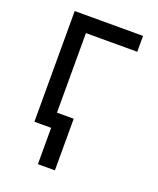

<svg xmlns="http://www.w3.org/2000/svg" viewBox="-136 -627 730 889"><g transform="rotate(20 229.5 -183.0)"><path d="M242.9 179H159.1V0H76.7V-545.5H413.4V-467.3H160.5V-75.3H242.9Z"/></g></svg>

Font: Linik Sans
Style: Regular
Weight: 400
Designer: Rasmus Andersson (font), Marc Monis (original base), Kil Hyung-jin (Pretendard portions), Cristiano Sobral (main changes
Foundry: rsms
Version: Version 3.018;May 31, 2022;FontCreator 14.0.0.2814 64-bit; t